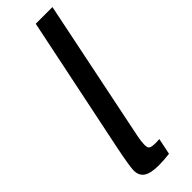

<svg xmlns="http://www.w3.org/2000/svg" viewBox="-252 -739 756 756"><g transform="rotate(-45 126.0 -361.5)"><path d="M130 -135Q120 -83 128.5 -72Q137 -61 182 -65L168 3Q134 7 108 7Q63 7 43 -6.5Q23 -20 23 -49Q23 -70 40 -155L159 -730H252Z"/></g></svg>

Font: Nacelle
Style: Italic
Weight: 400
Italic angle: -12°
Designer: Sora Sagano
Foundry: Sora Sagano
Version: Version 1.000;FEAKit 1.0